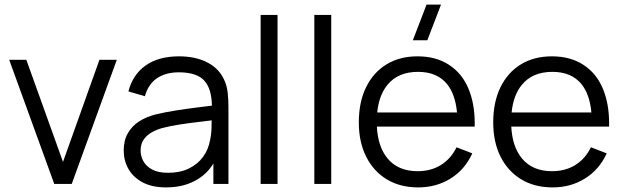

<svg xmlns="http://www.w3.org/2000/svg" viewBox="-20 -800 2710 835"><path d="M216 0 20 -540H94.5L254 -96L412.5 -540H488L292 0Z M702.5 15Q641.5 15 600.2 -7Q559 -29 538.5 -65.5Q518 -102 518 -145Q518 -189 535.8 -220.2Q553.5 -251.5 584.2 -271.5Q615 -291.5 655.5 -302Q696.5 -312 746.2 -319.8Q796 -327.5 844 -333.5Q875 -337 901.5 -340.5Q900.5 -411.5 870.5 -447Q838 -485.5 757.5 -485.5Q702 -485.5 663.8 -460.5Q625.5 -435.5 610 -381.5L538.5 -402.5Q557 -475 613 -515Q669 -555 758.5 -555Q832.5 -555 884.2 -527.2Q936 -499.5 957.5 -447Q967.5 -423.5 970.5 -394.5Q973.5 -365.5 973.5 -335.5V0H908V-89Q882.5 -47 841.5 -21.5Q783.5 15 702.5 15ZM711 -48.5Q762.5 -48.5 801 -67Q839.5 -85.5 863 -117.8Q886.5 -150 893.5 -190.5Q899.5 -216.5 900 -248Q900.5 -264.5 900.5 -276.5Q875 -273 847 -270Q803.5 -265 761.2 -258.5Q719 -252 685 -243Q662 -236.5 640.5 -224.8Q619 -213 605.2 -193.5Q591.5 -174 591.5 -145Q591.5 -121.5 603.2 -99.5Q615 -77.5 641.2 -63Q667.5 -48.5 711 -48.5Z M1113.5 0V-735H1187V0Z M1347 0V-735H1420.5V0Z M1838.5 -625H1775.5L1835 -780H1898ZM1799 15Q1720 15 1662.2 -20Q1604.5 -55 1572.5 -118.5Q1540.5 -182 1540.5 -267.5Q1540.5 -356 1572 -420.5Q1603.5 -485 1660.8 -520Q1718 -555 1796 -555Q1876 -555 1932.5 -518.2Q1989 -481.5 2016.8 -415.8Q2044.5 -350 2044.5 -264.5Q2044.5 -257 2044.5 -249.5H1619Q1623.5 -162 1665 -111.5Q1711 -55.5 1796 -55.5Q1854 -55.5 1897.2 -82.2Q1940.5 -109 1965.5 -159.5L2034 -133Q2002 -62.5 1939.8 -23.8Q1877.5 15 1799 15ZM1967.5 -311Q1960 -390 1924.5 -434Q1881 -487.5 1798 -487.5Q1711 -487.5 1665 -431Q1628 -386 1620.5 -311Z M2383.5 15Q2304.5 15 2246.8 -20Q2189 -55 2157 -118.5Q2125 -182 2125 -267.5Q2125 -356 2156.5 -420.5Q2188 -485 2245.2 -520Q2302.5 -555 2380.5 -555Q2460.5 -555 2517 -518.2Q2573.5 -481.5 2601.2 -415.8Q2629 -350 2629 -264.5Q2629 -257 2629 -249.5H2203.5Q2208 -162 2249.5 -111.5Q2295.5 -55.5 2380.5 -55.5Q2438.5 -55.5 2481.8 -82.2Q2525 -109 2550 -159.5L2618.5 -133Q2586.5 -62.5 2524.2 -23.8Q2462 15 2383.5 15ZM2552 -311Q2544.5 -390 2509 -434Q2465.5 -487.5 2382.5 -487.5Q2295.5 -487.5 2249.5 -431Q2212.5 -386 2205 -311Z"/></svg>

Font: Cns Manrope
Style: Regular
Weight: 400
Designer: Mikhail Sharanda
Foundry: Mikhail Sharanda
Version: Version 4.504